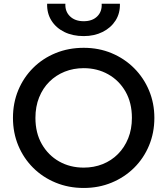

<svg xmlns="http://www.w3.org/2000/svg" viewBox="-20 -964 872 1000"><path d="M416 15Q337 15 269.8 -12.8Q202.5 -40.5 152.8 -90Q103 -139.5 75.2 -206Q47.5 -272.5 47.5 -350Q47.5 -428 75.2 -494.5Q103 -561 152.8 -610.5Q202.5 -660 269.8 -687.5Q337 -715 416 -715Q494.5 -715 561.5 -687Q628.5 -659 678.5 -609Q728.5 -559 756.2 -492.8Q784 -426.5 784 -350Q784 -272.5 756.2 -206Q728.5 -139.5 678.5 -90Q628.5 -40.5 561.5 -12.8Q494.5 15 416 15ZM416 -91Q469 -91 514.8 -109.2Q560.5 -127.5 594.5 -161.8Q628.5 -196 647.8 -243.8Q667 -291.5 667 -350Q667 -428.5 633.8 -486.8Q600.5 -545 543.5 -577Q486.5 -609 416 -609Q363 -609 317.2 -590.8Q271.5 -572.5 237.2 -538.5Q203 -504.5 183.8 -456.8Q164.5 -409 164.5 -350Q164.5 -271.5 198 -213.2Q231.5 -155 288.2 -123Q345 -91 416 -91ZM416 -776Q358.5 -776 315 -797.5Q271.5 -819 247.8 -857Q224 -895 225.5 -944.5H320.5Q318.5 -904 344.8 -878.8Q371 -853.5 416 -853.5Q461 -853.5 486.5 -878.8Q512 -904 509.5 -944.5H604.5Q606 -895 581.8 -857Q557.5 -819 514.2 -797.5Q471 -776 416 -776Z"/></svg>

Font: Geologica Cursive
Style: Regular
Weight: 400
Designer: Sindre Bremnes, Frode Helland
Foundry: Monokrom Skriftforlag AS
Version: Version 1.010;gftools[0.9.28]